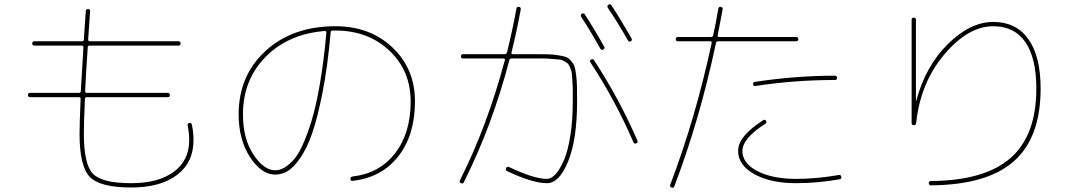

<svg xmlns="http://www.w3.org/2000/svg" viewBox="-20 -832 5040 893"><path d="M120 -380Q110 -380 110 -390Q110 -400 120 -400H347Q356 -400 356 -409Q361 -500 368 -612Q368 -620 360 -620H140Q130 -620 130 -630Q130 -640 140 -640H361Q370 -640 370 -648Q374 -700 379 -781Q379 -790 390 -790Q399 -790 399 -780Q394 -711 390 -648Q390 -640 398 -640H810Q820 -640 820 -630Q820 -620 810 -620H397Q388 -620 388 -611Q380 -495 376 -409Q376 -400 384 -400H760Q770 -400 770 -390Q770 -380 760 -380H384Q375 -380 375 -372Q370 -259 370 -210Q370 -68 412 -24Q454 20 590 20Q717 20 788.5 -33Q860 -86 860 -180Q860 -215 853 -247Q851 -258 860 -260Q870 -262 872 -253Q880 -220 880 -180Q880 -76 803 -18Q726 40 590 40Q445 40 397.5 -9.5Q350 -59 350 -210Q350 -259 355 -372Q355 -380 346 -380Z M1491 -688Q1320 -674 1215 -567Q1110 -460 1110 -300Q1110 -187 1158.5 -113.5Q1207 -40 1260 -40Q1279 -40 1297.5 -49.5Q1316 -59 1339.5 -82Q1363 -105 1385 -152Q1407 -199 1428 -266.5Q1449 -334 1467.5 -440Q1486 -546 1498 -680Q1498 -688 1491 -688ZM1260 -20Q1196 -20 1143 -101Q1090 -182 1090 -300Q1090 -481 1215.5 -595.5Q1341 -710 1540 -710Q1701 -710 1805.5 -611Q1910 -512 1910 -360Q1910 -204 1833 -105.5Q1756 -7 1622 9Q1610 11 1610 0Q1610 -10 1619 -11Q1744 -25 1817 -118.5Q1890 -212 1890 -360Q1890 -503 1791 -596.5Q1692 -690 1540 -690H1527Q1518 -690 1518 -682Q1504 -524 1480.5 -404Q1457 -284 1432 -212.5Q1407 -141 1376 -96.5Q1345 -52 1317.5 -36Q1290 -20 1260 -20Z M2772 -606Q2724 -692 2683 -754Q2678 -763 2686 -768Q2695 -773 2700 -765Q2746 -694 2790 -615Q2795 -607 2786 -602Q2777 -597 2772 -606ZM2900 -645Q2862 -713 2807 -796Q2802 -805 2810 -810Q2819 -815 2824 -807Q2868 -740 2917 -654Q2922 -645 2914 -640Q2906 -635 2900 -645ZM2124 20Q2115 16 2119 7Q2246 -245 2328 -552Q2330 -560 2322 -560H2134Q2124 -560 2124 -570Q2124 -580 2134 -580H2327Q2336 -580 2338 -588Q2364 -693 2382 -792Q2384 -802 2394 -800Q2404 -798 2402 -788Q2382 -680 2359 -588Q2357 -580 2365 -580H2464Q2506 -580 2528.5 -579.5Q2551 -579 2576 -575Q2601 -571 2612.5 -567Q2624 -563 2636 -549Q2648 -535 2652 -523Q2656 -511 2659.5 -483.5Q2663 -456 2663.5 -431Q2664 -406 2664 -360Q2664 -183 2622.5 -81.5Q2581 20 2524 20Q2457 20 2339 -36Q2330 -40 2334 -50Q2338 -59 2348 -55Q2463 0 2524 0Q2544 0 2564 -22Q2584 -44 2602.5 -86Q2621 -128 2632.5 -200Q2644 -272 2644 -360Q2644 -398 2644 -414.5Q2644 -431 2642 -457Q2640 -483 2639.5 -492Q2639 -501 2632 -516.5Q2625 -532 2622 -535.5Q2619 -539 2605 -547Q2591 -555 2583 -555Q2575 -555 2551.5 -557.5Q2528 -560 2513 -560Q2498 -560 2464 -560H2360Q2351 -560 2349 -552Q2268 -244 2137 16Q2134 24 2124 20ZM2729 -555Q2738 -560 2743 -552Q2861 -371 2945 -177Q2948 -169 2939 -165Q2930 -161 2926 -171Q2841 -367 2726 -542Q2721 -549 2729 -555Z M3483 -440Q3481 -449 3490 -451Q3681 -480 3863 -480Q3873 -480 3873 -470Q3873 -460 3864 -460Q3676 -460 3493 -432Q3485 -430 3483 -440ZM3683 0Q3777 0 3881 -18Q3891 -20 3893 -10Q3895 0 3885 2Q3780 20 3683 20Q3564 20 3488.5 -22Q3413 -64 3413 -130Q3413 -199 3530 -273Q3538 -278 3543 -270Q3548 -261 3539 -256Q3433 -188 3433 -130Q3433 -72 3503 -36Q3573 0 3683 0ZM3097 28Q3215 -282 3290 -632Q3292 -640 3283 -640H3133Q3123 -640 3123 -650Q3123 -660 3133 -660H3287Q3295 -660 3297 -668Q3310 -726 3321 -792Q3323 -802 3333 -800Q3343 -798 3341 -788Q3334 -748 3318 -668Q3316 -660 3325 -660H3683Q3693 -660 3693 -650Q3693 -640 3683 -640H3321Q3312 -640 3310 -632Q3234 -273 3116 35Q3112 44 3103 40Q3094 36 3097 28Z M4230 -250Q4220 -250 4220 -260V-740Q4220 -750 4230 -750Q4240 -750 4240 -740V-365Q4240 -364 4241 -364Q4242 -364 4242 -365Q4285 -525 4389 -627.5Q4493 -730 4600 -730Q4706 -730 4763 -650Q4820 -570 4820 -420Q4820 -192 4695.5 -82Q4571 28 4310 30Q4300 30 4300 20Q4300 10 4310 10Q4560 8 4680 -97Q4800 -202 4800 -420Q4800 -562 4749 -636Q4698 -710 4600 -710Q4482 -710 4371 -577.5Q4260 -445 4241 -258Q4239 -250 4230 -250Z"/></svg>

Font: Rounded Mplus 1c Thin
Style: Regular
Weight: 250
Version: Version 1.059.20150529